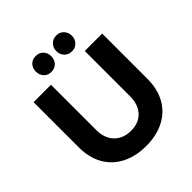

<svg xmlns="http://www.w3.org/2000/svg" viewBox="-240 -1061 1233 1233"><g transform="rotate(-45 376.5 -444.5)"><path d="M379 -127Q448 -127 489 -170Q530 -213 530 -289V-700H688V-289Q688 -197 650.5 -129.5Q613 -62 543 -25.5Q473 11 378 11Q283 11 212 -25.5Q141 -62 103 -129.5Q65 -197 65 -289V-700H223V-289Q223 -214 265.5 -170.5Q308 -127 379 -127ZM354 -828Q354 -797 334.5 -776.5Q315 -756 284 -756Q253 -756 233.5 -776.5Q214 -797 214 -828Q214 -860 233.5 -880Q253 -900 284 -900Q315 -900 334.5 -880Q354 -860 354 -828ZM541 -828Q541 -797 521 -776.5Q501 -756 471 -756Q440 -756 420 -776.5Q400 -797 400 -828Q400 -859 420 -879.5Q440 -900 471 -900Q501 -900 521 -879.5Q541 -859 541 -828Z"/></g></svg>

Font: Montserrat arm2 SemiBold
Style: Regular
Weight: 600
Designer: Julieta Ulanovsky
Foundry: Julieta Ulanovsky
Version: Version 6.000